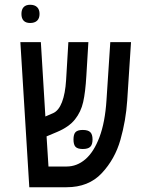

<svg xmlns="http://www.w3.org/2000/svg" viewBox="-20 -786 640 806"><path d="M65.5 -609H151.5L170.5 -297L203 -311Q226.5 -321.5 240.2 -357.2Q254 -393 257.5 -450L267 -609H351L342.5 -467.5Q338.5 -399 329.2 -357.8Q320 -316.5 294.8 -284.8Q269.5 -253 219.5 -232L175.5 -213.5L183.5 -87H259.5Q303 -87 338.5 -117.5Q374 -148 397.5 -210.2Q421 -272.5 427 -365L443 -609H530L514 -363.5Q508.5 -280 485.5 -199Q462.5 -118 407.2 -59Q352 0 259.5 0H103ZM288.5 -200.5Q288.5 -222.5 297.2 -231.5Q306 -240.5 327.5 -240.5Q349.5 -240.5 359 -231.2Q368.5 -222 368.5 -200.5Q368.5 -179 359 -169.8Q349.5 -160.5 327.5 -160.5Q306 -160.5 297.2 -169.5Q288.5 -178.5 288.5 -200.5ZM70 -727.5Q70 -746 79.2 -756Q88.5 -766 106.5 -766Q125.5 -766 135.8 -756Q146 -746 146 -727.5Q146 -709 135.8 -699.2Q125.5 -689.5 106.5 -689.5Q88.5 -689.5 79.2 -699.2Q70 -709 70 -727.5Z"/></svg>

Font: JuliaMono
Style: Regular
Weight: 400
Monospace: yes
Designer: cormullion
Foundry: corm
Version: Version 0.055; ttfautohint (v1.8.4)